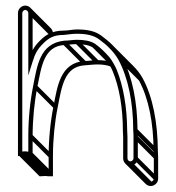

<svg xmlns="http://www.w3.org/2000/svg" viewBox="-20 -570 611 668"><path d="M78.5 -525V-307.8L93.2 -354.8C102.3 -384.2 110.7 -399.1 129.3 -417.7C148.4 -436.8 165.3 -448.5 202 -448.5H202.3C220.4 -450.6 232.7 -452.5 248 -452.5C280.4 -452.5 304.9 -447.3 323.8 -433.8C351 -414.3 375.5 -391.1 392.5 -361.4C425.6 -299.7 443.5 -213.1 443.5 -117V-116.7C444.4 -108.3 444.5 -100.1 444.5 -93V-19C444.5 -14 439 -8.5 433.5 -8.5C428.1 -8.5 423.5 -13.7 423.5 -19V-93C423.5 -100.4 422.6 -108.8 422.5 -116.3C421.8 -197.8 409.2 -269.7 386 -327.8C380.6 -339.8 369.9 -360.1 360.7 -370.9C345.4 -388.4 330.7 -403.1 311.3 -417.2C294.5 -428.4 271.4 -431.5 248 -431.5C230.9 -431.5 220 -428.5 204 -428.5H203.7C117.8 -419 109.5 -341.7 95.2 -270C84.9 -218.7 78.5 -156.4 78.5 -97V-42.5H76.5C73.6 -42.5 71.1 -43 68.7 -43.5L57.5 -42.9V-525C57.5 -529.9 63.1 -535.5 68 -535.5C72.9 -535.5 78.5 -529.9 78.5 -525ZM68 -550.5C54.4 -550.5 42.5 -538.6 42.5 -525V-27.1L67.3 -28.5C68.2 -28.3 73.6 -27.5 76.5 -27.5H93.5V-97C93.5 -155.3 99.8 -216.9 109.9 -267C124.5 -340.4 132.8 -409 204.2 -413.5C221.7 -414.6 233.3 -416.5 248 -416.5C270 -416.5 290.7 -412.8 302.7 -404.8C320.5 -391.9 335.1 -377.4 349.3 -361.1C356.2 -353.1 366.8 -334.9 372.2 -321.9C395 -267.1 407.5 -194.4 407.5 -116V-115.7L407.5 -115.4C408.2 -107.6 408.5 -100.1 408.5 -93V-19C408.5 -5.3 419.6 6.5 433.5 6.5C447.2 6.5 459.5 -5 459.5 -19V-93C459.5 -100.8 458.6 -107 458.5 -117.3C457.7 -214.7 440.6 -303.6 405.6 -368.6C386.6 -401.7 361.7 -424.5 332.3 -446.1C310.2 -462.4 282.6 -467.5 248 -467.5C230.8 -467.5 218.8 -463.5 201.7 -463.5C161 -463.5 139.2 -448.8 118.7 -428.3C107.9 -417.5 100.6 -408.3 93.5 -395.5V-525C93.5 -538.6 81.6 -550.5 68 -550.5ZM62.7 -30.7 133.4 40 144 29.4 73.3 -41.3ZM71.2 -29.7 141.9 41 152.5 30.4 81.8 -40.3ZM80.7 -29.7 151.4 41 162 30.4 91.3 -40.3ZM80.7 -91.7 151.4 -21 162 -31.6 91.3 -102.3ZM97.2 -263.2 167.9 -192.5 178.5 -203.1 107.8 -273.8ZM198.7 -415.7 269.4 -345 280 -355.6 209.3 -426.3ZM242.7 -418.7 313.4 -348 324 -358.6 253.3 -429.3ZM301.7 -405.7 357 -350.3 367.7 -361 312.3 -416.3ZM428.2 4.3 498.9 75 509.5 64.4 438.8 -6.3ZM446.7 -13.7 517.4 57 528 46.4 457.3 -24.3ZM446.7 -87.7 517.4 -17 528 -27.6 457.3 -98.3ZM445.7 -111.7 516.4 -41 527 -51.6 456.3 -122.3ZM393.7 -359.7 464.4 -289 475 -299.6 404.3 -370.3ZM80.7 -519.7 151.4 -449 162 -459.6 91.3 -530.3ZM75.2 -532.2 145.9 -461.4C148 -459.3 149.2 -456.5 149.2 -454.3V-447.3H164.2V-454.3C164.2 -461.3 161 -467.5 156.5 -472L85.8 -542.8ZM360.6 -402.5 431.3 -331.8C443.5 -319.6 454.7 -306.2 463.2 -290.7C496.7 -229.2 514.2 -142.4 514.2 -46.3V-46L514.2 -45.7C514.9 -37.2 515.2 -29.4 515.2 -22.3V51.7C515.2 56.7 509.8 62.2 504.2 62.2C501.7 62.2 499.3 61.2 497.4 59.3L426.7 -11.4L416.1 -0.8L486.8 69.9C491.2 74.3 497.3 77.2 504.2 77.2C517.9 77.2 530.2 65.7 530.2 51.7V-22.3C530.2 -30.1 529.3 -36.3 529.2 -46.6C528.4 -144 511.6 -233.1 476.3 -297.9C466.9 -315.2 454.9 -329.3 441.9 -342.4L371.2 -413.1ZM139.4 27.2 123.7 28 55.3 -40.3 44.7 -29.7 117.8 43.4 138 42.3C138.9 42.4 144.3 43.2 147.2 43.2H164.2V-26.3C164.2 -84.6 170.5 -146.1 180.6 -196.3C195.2 -269.7 203.5 -338.2 275 -342.8C292.4 -343.9 304 -345.8 318.7 -345.8C336.4 -345.8 353.3 -343.6 365.5 -338.3L371.4 -352.1C356.2 -358.6 337.6 -360.8 318.7 -360.8C301.6 -360.8 290.7 -357.8 274.7 -357.8H274.4L274.1 -357.8C188.7 -351.2 179.7 -268.6 165.9 -199.3C155.6 -148 149.2 -85.7 149.2 -26.3V28.2H147.2C144.3 28.2 141.8 27.8 139.4 27.2Z"/></svg>

Font: CiSf OpenHand
Style: Gls
Weight: 400
Foundry: Cannot Into Space Fonts
Version: Version 0.7892